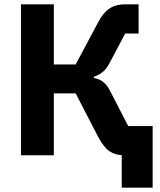

<svg xmlns="http://www.w3.org/2000/svg" viewBox="-20 -718 738 888"><path d="M543 150V-45L575 0H553Q514 0 487 -18Q460 -36 434 -85L330 -286H229V0H77V-698H229V-420H330L434 -615Q456 -658 485.5 -678Q515 -698 559 -698H621V-563H559L487 -427Q473 -400 455.5 -385.5Q438 -371 414 -363V-357Q440 -353 458.5 -338Q477 -323 491 -294L573 -135H686V150Z"/></svg>

Font: IBM Plex Sans
Style: Bold
Weight: 700
Designer: Mike Abbink, Paul van der Laan, Pieter van Rosmalen
Foundry: Bold Monday
Version: Version 3.201